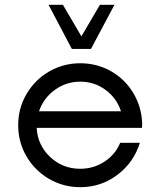

<svg xmlns="http://www.w3.org/2000/svg" viewBox="-20 -775 667 805"><path d="M361.3 -569.8H281.2L183.6 -754.9H243.7L321.3 -622.6L398.9 -754.9H460ZM576.2 -254.9 575.2 -238.8H133.8Q137.7 -166.5 190.2 -116.9Q242.7 -67.4 316.4 -67.4Q372.6 -67.4 418 -97.2Q463.4 -127 483.9 -176.3H566.4Q541.5 -94.7 472.9 -42.5Q404.3 9.8 316.4 9.8Q245.6 9.8 185.8 -24.9Q126 -59.6 91.1 -119.4Q56.2 -179.2 56.2 -250Q56.2 -320.8 91.1 -380.6Q126 -440.4 185.8 -475.1Q245.6 -509.8 316.4 -509.8Q386.7 -509.8 445.6 -476.3Q504.4 -442.9 539.3 -384.3Q574.2 -325.7 576.2 -254.9ZM143.6 -308.6H487.3Q469.2 -363.8 422.4 -398.2Q375.5 -432.6 316.4 -432.6Q257.3 -432.6 210 -398.2Q162.6 -363.8 143.6 -308.6Z"/></svg>

Font: Now
Style: Regular
Weight: 400
Designer: Alfredo Marco Pradil
Foundry: Alfredo Marco Pradil
Version: Version 1.002;PS 001.002;hotconv 1.0.88;makeotf.lib2.5.64775